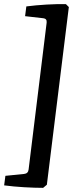

<svg xmlns="http://www.w3.org/2000/svg" viewBox="-45 -720 378 926"><path d="M163 186Q123 186 71.5 183Q20 180 -25 174L-19 128L71 119Q91 117 93 97L180 -611Q182 -630 164 -632L76 -642L82 -689Q128 -695 180 -698Q232 -701 273 -700L287 -686L181 171Z"/></svg>

Font: Rasa SemiBold
Style: Italic
Weight: 600
Italic angle: -7.10001°
Designer: Anna Giedrys (Yrsa+Rasa design), David Brezina (Yrsa art-direction, Rasa art-direction, design)
Foundry: Rosetta Type Foundry
Version: Version 2.004